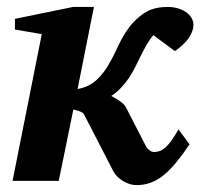

<svg xmlns="http://www.w3.org/2000/svg" viewBox="-20 -520 579 552"><path d="M536.1 -448.2Q536.1 -431.2 523.4 -411.9Q510.7 -392.6 482.9 -373L420.9 -418.9Q410.6 -407.2 401.9 -391.8Q393.1 -376.5 385 -360.1Q377 -343.8 368.9 -327.6Q360.8 -311.5 352.1 -297.9Q340.8 -281.2 327.4 -267.1Q314 -252.9 299.8 -244.1Q312.5 -237.8 325 -229Q337.4 -220.2 341.8 -211.9L398.9 -101.1Q402.8 -93.3 409.4 -88.1Q416 -83 422.9 -83Q431.6 -83 439.7 -85.9Q447.8 -88.9 455.8 -96.2Q463.9 -103.5 472.9 -116Q481.9 -128.4 493.2 -147.9L524.9 -105Q504.4 -74.7 486.3 -52.7Q468.3 -30.8 450.4 -16.4Q432.6 -2 413.6 5.1Q394.5 12.2 372.1 12.2Q363.3 12.2 353.3 9.3Q343.3 6.3 334 0.7Q324.7 -4.9 317.1 -12.5Q309.6 -20 305.2 -28.8L221.2 -191.9Q219.7 -194.8 216.1 -196.8Q212.4 -198.7 208 -200.4Q203.6 -202.1 199 -203.1Q194.3 -204.1 190.9 -205.1L148.9 0H16.1L100.1 -421.9L22.9 -435.1V-465.8L189.9 -500H250L203.1 -264.2Q235.4 -269.5 258.1 -290.5Q280.8 -311.5 297.9 -344.2Q306.6 -359.4 314 -375.7Q321.3 -392.1 330.1 -408.4Q338.9 -424.8 350.8 -440.9Q362.8 -457 380.9 -472.2Q388.7 -478.5 396.7 -483.6Q404.8 -488.8 414.3 -492.4Q423.8 -496.1 435.5 -498Q447.3 -500 462.9 -500Q478 -500 491.2 -496.1Q504.4 -492.2 514.4 -485.4Q524.4 -478.5 530.3 -469Q536.1 -459.5 536.1 -448.2Z"/></svg>

Font: Charis SIL CyrE
Style: Bold Italic
Weight: 700
Italic angle: -11°
Foundry: SIL International
Version: Version 5.000